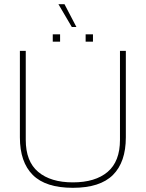

<svg xmlns="http://www.w3.org/2000/svg" viewBox="-20 -887 696 917"><path d="M323 -758 259 -867H288L345 -758ZM232 -688V-723H267V-688ZM389 -688V-723H424V-688ZM328 10Q198 10 136.5 -51.5Q75 -113 75 -231V-644H103V-219Q103 -116 162.5 -66Q222 -16 328 -16Q435 -16 494 -66Q553 -116 553 -219V-644H581V-231Q581 -113 519.5 -51.5Q458 10 328 10Z"/></svg>

Font: Kanit Thin
Style: Regular
Weight: 250
Designer: Katatrad Team
Foundry: CadsonDemak
Version: Version 2.000; ttfautohint (v1.8.3)